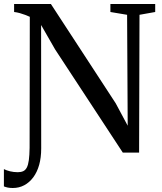

<svg xmlns="http://www.w3.org/2000/svg" viewBox="-52 -763 809 960"><path d="M12 177Q-2.5 177 -13.2 174.8Q-24 172.5 -32.5 169V82.5Q-20 89 -1.8 93.5Q16.5 98 37 98Q52.5 98 63.8 93Q75 88 82 74.8Q89 61.5 92.2 37.5Q95.5 13.5 96 -24L97 -679Q87.5 -683.5 74.2 -688.5Q61 -693.5 46.8 -697.5Q32.5 -701.5 18.5 -703V-743H202.5L526.5 -246.5L586.5 -134.5L583.5 -689L500 -703V-743H724V-703L645.5 -689L643.5 0H562L223.5 -516L153.5 -638L154 -21Q154 25 143.8 61.5Q133.5 98 114.2 123.8Q95 149.5 69.2 163.2Q43.5 177 12 177Z"/></svg>

Font: Merriweather 60pt
Style: Regular
Weight: 400
Version: Version 2.100